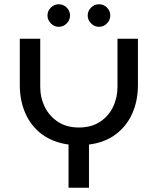

<svg xmlns="http://www.w3.org/2000/svg" viewBox="-20 -882 741 902"><path d="M302 0V-203Q229 -213 178 -250.5Q127 -288 100 -348Q73 -408 73 -483V-700H169V-475Q169 -423 190.5 -379.5Q212 -336 252.5 -309.5Q293 -283 351 -283Q409 -283 449.5 -309.5Q490 -336 511 -379.5Q532 -423 532 -475V-700H628V-483Q628 -408 601 -348Q574 -288 522.5 -250Q471 -212 398 -203V0ZM445 -756Q424 -756 408 -772Q392 -788 392 -809Q392 -831 408 -846.5Q424 -862 445 -862Q467 -862 482.5 -846.5Q498 -831 498 -809Q498 -788 482.5 -772Q467 -756 445 -756ZM256 -756Q235 -756 219 -772Q203 -788 203 -809Q203 -831 219 -846.5Q235 -862 256 -862Q278 -862 293.5 -846.5Q309 -831 309 -809Q309 -788 293.5 -772Q278 -756 256 -756Z"/></svg>

Font: MuseoModerno Thin
Style: Regular
Weight: 400
Version: Version 1.003